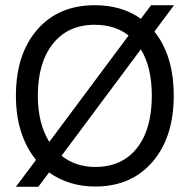

<svg xmlns="http://www.w3.org/2000/svg" viewBox="-20 -707 715 736"><path d="M646 -340Q646 -181 564.5 -86.5Q483 8 345 8Q244 8 168 -46L127 9H41L118 -94Q41 -190 41 -340Q41 -499 122.5 -593Q204 -687 343 -687Q448 -687 520 -635L559 -687H647L572 -586Q646 -493 646 -340ZM125 -340Q125 -234 169 -163L473 -571Q421 -612 343 -612Q241 -612 183 -539.5Q125 -467 125 -340ZM345 -67Q448 -67 505 -139.5Q562 -212 562 -340Q562 -449 520 -518L216 -110Q270 -67 345 -67Z"/></svg>

Font: Hind Siliguri
Style: Regular
Weight: 400
Designer: Jyotish Sonowal
Foundry: Indian Type Foundry
Version: Version 1.001;PS 1.0;hotconv 1.0.86;makeotf.lib2.5.63406; tt